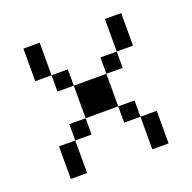

<svg xmlns="http://www.w3.org/2000/svg" viewBox="-96 -596 692 692"><g transform="rotate(-20 250.0 -250.0)"><path d="M62.5 -125Q62.5 -125 62.5 0H125Q125 0 125 -125ZM375 -125Q375 -125 375 0H437.5Q437.5 0 437.5 -125ZM125 -125H187.5V-187.5H125ZM375 -125V-187.5H312.5V-125ZM187.5 -187.5H312.5Q312.5 -187.5 312.5 -312.5H187.5Q187.5 -312.5 187.5 -187.5ZM187.5 -312.5V-375H125V-312.5ZM312.5 -312.5H375V-375H312.5ZM125 -375Q125 -375 125 -500H62.5Q62.5 -500 62.5 -375ZM375 -375H437.5Q437.5 -375 437.5 -500H375Q375 -500 375 -375Z"/></g></svg>

Font: UnifontExMono
Style: Regular
Weight: 500
Version: Version 15.0.06